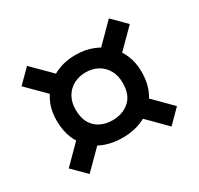

<svg xmlns="http://www.w3.org/2000/svg" viewBox="-123 -747 881 851"><g transform="rotate(-30 317.0 -321.0)"><path d="M315 -109Q268 -109 228.5 -123Q189 -137 160 -164.2Q131 -191.5 115 -231Q99 -270.5 99 -321Q99 -383.5 127 -431Q155 -478.5 204.2 -505.2Q253.5 -532 317 -532Q364 -532 403.8 -516.5Q443.5 -501 472.5 -472.8Q501.5 -444.5 517.5 -406Q533.5 -367.5 533.5 -321Q533.5 -253.5 505.2 -206Q477 -158.5 427.8 -133.8Q378.5 -109 315 -109ZM107.5 -43.5 39.5 -111Q74 -146 106.2 -178Q138.5 -210 166 -238L234 -170Q206 -142 174 -110Q142 -78 107.5 -43.5ZM315.5 -198.5Q367 -198.5 401.8 -228.5Q436.5 -258.5 436.5 -320.5Q436.5 -358 420.8 -385.5Q405 -413 378 -427.8Q351 -442.5 317 -442.5Q282.5 -442.5 255.2 -428Q228 -413.5 212 -386Q196 -358.5 196 -320.5Q196 -279 211.8 -252Q227.5 -225 254.8 -211.8Q282 -198.5 315.5 -198.5ZM167 -404Q139 -432.5 107 -464.5Q75 -496.5 40.5 -531L106.5 -597Q141 -563 173.2 -530.8Q205.5 -498.5 233 -470.5ZM527 -44Q493 -79 460.8 -111Q428.5 -143 400.5 -171L466.5 -237Q495 -209 527 -177Q559 -145 593 -110.5ZM467.5 -403.5 399.5 -471Q428 -499.5 460 -531.5Q492 -563.5 526 -598L594 -530Q560 -496 527.8 -463.8Q495.5 -431.5 467.5 -403.5Z"/></g></svg>

Font: Commissioner Thin Medium
Style: Regular
Weight: 500
Version: Version 1.000